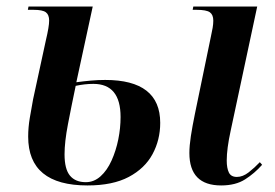

<svg xmlns="http://www.w3.org/2000/svg" viewBox="-20 -556 840 586"><path d="M247 10Q66 10 66 -139Q66 -167 71 -196.5Q76 -226 81 -253L120 -433Q125 -454 127.5 -469Q130 -484 130 -493Q130 -511 120 -518.5Q110 -526 83 -526H65L67 -536H263L213 -305Q235 -308 257 -310Q279 -312 301 -312Q469 -312 469 -181Q469 -129 445.5 -85.5Q422 -42 373 -16Q324 10 247 10ZM242 0Q267 0 287 -18Q307 -36 320.5 -66Q334 -96 341 -130.5Q348 -165 348 -199Q348 -300 265 -300Q239 -300 211 -294Q198 -232 187.5 -177.5Q177 -123 177 -85Q177 -40 193.5 -20Q210 0 242 0ZM655 10Q558 10 558 -89Q558 -111 562.5 -140.5Q567 -170 575 -209L624 -446Q627 -459 629 -471Q631 -483 631 -493Q631 -511 620.5 -518.5Q610 -526 580 -526H568L570 -536H765L684 -157Q672 -102 672 -66Q672 -43 678.5 -29.5Q685 -16 703 -16Q721 -16 739 -30Q757 -44 773 -61L780 -53Q757 -27 728 -8.5Q699 10 655 10Z"/></svg>

Font: Noto Serif Display Condensed SemiBold
Style: Italic
Weight: 600
Width: 3
Italic angle: -12°
Designer: Monotype Design Team
Foundry: Monotype Imaging Inc.
Version: Version 2.009